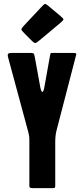

<svg xmlns="http://www.w3.org/2000/svg" viewBox="-20 -974 435 994"><path d="M290.7 -893.1Q308.6 -877.8 308.6 -873.6Q308.6 -869.3 290.7 -854L186.2 -766.5Q170 -752.9 164.1 -751.2Q158.1 -749.5 142.8 -764.8L108.8 -798.8Q92.7 -814.9 91 -820.5Q89.3 -826 104.6 -842.1L193.8 -937.3Q205.7 -950.1 210.8 -953.1Q215.9 -956 229.5 -944.1ZM251 -700H360Q375 -700 375 -694Q375 -693 374.5 -690.5Q374 -688 373 -685L272 -296Q266 -271 266 -239V-13Q266 -4 263.5 -2Q261 0 252 0H152Q144 0 138 -1.5Q132 -3 132 -12V-252Q132 -265 130 -274Q128 -283 126 -292L23 -673Q20 -684 20 -689Q20 -694 24 -697Q28 -700 40 -700H137Q155 -700 156.5 -694Q158 -688 161 -674L189 -520Q194 -498 199 -498Q205 -498 209 -519L240 -692Q242 -698 243 -699Q244 -700 251 -700Z"/></svg>

Font: Railroad Gothic CC
Style: Bold
Weight: 700
Designer: indestructible type*
Foundry: Cowboy Collective
Version: Version 1.000